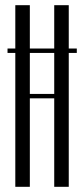

<svg xmlns="http://www.w3.org/2000/svg" viewBox="-20 -720 324 740"><path d="M95 -700V-533H189V-700H245V-533H276V-516H245V0H189V-341H95V0H39V-516H9V-533H39V-700ZM189 -358V-516H95V-358Z"/></svg>

Font: Moniqa Cond Heading
Style: Regular
Weight: 400
Width: 3
Designer: Rajesh Rajput
Foundry: Rajesh Rajput
Version: Version 1.000